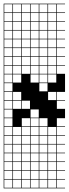

<svg xmlns="http://www.w3.org/2000/svg" viewBox="-20 -785 373 1043"><path d="M0 -765.1H333.3V-761.9H288.9V-717.5H333.3V-714.3H288.9V-669.8H333.3V-666.7H288.9V-622.2H333.3V-619H288.9V-574.6H333.3V-571.4H288.9V-527H333.3V-523.8H288.9V-479.4H333.3V-476.2H288.9V-431.7H333.3V-428.6H288.9V-384.1H333.3V-285.7H288.9V-241.3H333.3V-238.1H288.9V-193.7H333.3V-142.9H288.9V-98.4H333.3V-95.2H288.9V-50.8H333.3V-47.6H288.9V-3.2H333.3V0H288.9V44.4H333.3V47.6H288.9V92.1H333.3V95.2H288.9V139.7H333.3V142.9H288.9V187.3H333.3V190.5H288.9V234.9H333.3V238.1H0ZM241.3 -717.5H285.7V-761.9H241.3ZM3.2 -717.5H47.6V-761.9H3.2ZM98.4 -717.5H142.9V-761.9H98.4ZM50.8 -717.5H95.2V-761.9H50.8ZM146 -717.5H190.5V-761.9H146ZM193.7 -717.5H238.1V-761.9H193.7ZM241.3 -669.8H285.7V-714.3H241.3ZM3.2 -669.8H47.6V-714.3H3.2ZM146 -669.8H190.5V-714.3H146ZM50.8 -669.8H95.2V-714.3H50.8ZM98.4 -669.8H142.9V-714.3H98.4ZM193.7 -669.8H238.1V-714.3H193.7ZM241.3 -622.2H285.7V-666.7H241.3ZM3.2 -622.2H47.6V-666.7H3.2ZM146 -622.2H190.5V-666.7H146ZM50.8 -622.2H95.2V-666.7H50.8ZM98.4 -622.2H142.9V-666.7H98.4ZM193.7 -622.2H238.1V-666.7H193.7ZM193.7 -574.6H238.1V-619H193.7ZM98.4 -574.6H142.9V-619H98.4ZM50.8 -574.6H95.2V-619H50.8ZM146 -574.6H190.5V-619H146ZM3.2 -574.6H47.6V-619H3.2ZM241.3 -574.6H285.7V-619H241.3ZM98.4 -527H142.9V-571.4H98.4ZM193.7 -527H238.1V-571.4H193.7ZM50.8 -527H95.2V-571.4H50.8ZM241.3 -527H285.7V-571.4H241.3ZM3.2 -527H47.6V-571.4H3.2ZM146 -527H190.5V-571.4H146ZM193.7 -479.4H238.1V-523.8H193.7ZM50.8 -479.4H95.2V-523.8H50.8ZM241.3 -479.4H285.7V-523.8H241.3ZM146 -479.4H190.5V-523.8H146ZM3.2 -479.4H47.6V-523.8H3.2ZM98.4 -479.4H142.9V-523.8H98.4ZM50.8 -431.7H95.2V-476.2H50.8ZM193.7 -431.7H238.1V-476.2H193.7ZM241.3 -431.7H285.7V-476.2H241.3ZM146 -431.7H190.5V-476.2H146ZM3.2 -431.7H47.6V-476.2H3.2ZM98.4 -431.7H142.9V-476.2H98.4ZM3.2 -384.1H47.6V-428.6H3.2ZM146 -384.1H190.5V-428.6H146ZM193.7 -384.1H238.1V-428.6H193.7ZM50.8 -384.1H95.2V-428.6H50.8ZM241.3 -384.1H285.7V-428.6H241.3ZM98.4 -384.1H142.9V-428.6H98.4ZM3.2 -336.5H47.6V-381H3.2ZM146 -336.5H190.5V-381H146ZM193.7 -336.5H238.1V-381H193.7ZM50.8 -336.5H95.2V-381H50.8ZM241.3 -336.5H285.7V-381H241.3ZM3.2 -288.9H47.6V-333.3H3.2ZM193.7 -288.9H238.1V-333.3H193.7ZM3.2 -241.3H47.6V-285.7H3.2ZM241.3 -241.3H285.7V-285.7H241.3ZM50.8 -241.3H95.2V-285.7H50.8ZM50.8 -193.7H95.2V-238.1H50.8ZM98.4 -193.7H142.9V-238.1H98.4ZM3.2 -193.7H47.6V-238.1H3.2ZM146 -146H190.5V-190.5H146ZM3.2 -146H47.6V-190.5H3.2ZM146 -98.4H190.5V-142.9H146ZM193.7 -98.4H238.1V-142.9H193.7ZM98.4 -98.4H142.9V-142.9H98.4ZM3.2 -98.4H47.6V-142.9H3.2ZM98.4 -50.8H142.9V-95.2H98.4ZM193.7 -50.8H238.1V-95.2H193.7ZM3.2 -50.8H47.6V-95.2H3.2ZM50.8 -50.8H95.2V-95.2H50.8ZM146 -50.8H190.5V-95.2H146ZM241.3 -50.8H285.7V-95.2H241.3ZM98.4 -3.2H142.9V-47.6H98.4ZM193.7 -3.2H238.1V-47.6H193.7ZM3.2 -3.2H47.6V-47.6H3.2ZM50.8 -3.2H95.2V-47.6H50.8ZM241.3 -3.2H285.7V-47.6H241.3ZM146 -3.2H190.5V-47.6H146ZM193.7 44.4H238.1V0H193.7ZM98.4 44.4H142.9V0H98.4ZM3.2 44.4H47.6V0H3.2ZM50.8 44.4H95.2V0H50.8ZM241.3 44.4H285.7V0H241.3ZM146 44.4H190.5V0H146ZM193.7 92.1H238.1V47.6H193.7ZM98.4 92.1H142.9V47.6H98.4ZM50.8 92.1H95.2V47.6H50.8ZM3.2 92.1H47.6V47.6H3.2ZM146 92.1H190.5V47.6H146ZM241.3 92.1H285.7V47.6H241.3ZM193.7 139.7H238.1V95.2H193.7ZM50.8 139.7H95.2V95.2H50.8ZM3.2 139.7H47.6V95.2H3.2ZM98.4 139.7H142.9V95.2H98.4ZM146 139.7H190.5V95.2H146ZM241.3 139.7H285.7V95.2H241.3ZM241.3 187.3H285.7V142.9H241.3ZM193.7 187.3H238.1V142.9H193.7ZM146 187.3H190.5V142.9H146ZM98.4 187.3H142.9V142.9H98.4ZM3.2 187.3H47.6V142.9H3.2ZM50.8 187.3H95.2V142.9H50.8ZM146 234.9H190.5V190.5H146ZM3.2 234.9H47.6V190.5H3.2ZM98.4 234.9H142.9V190.5H98.4ZM50.8 234.9H95.2V190.5H50.8ZM193.7 234.9H238.1V190.5H193.7ZM241.3 234.9H285.7V190.5H241.3Z"/></svg>

Font: Jacquard 12 Charted
Style: Regular
Weight: 400
Designer: Sarah Cadigan-Fried
Version: Version 1.000